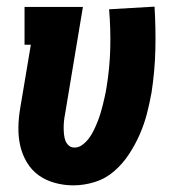

<svg xmlns="http://www.w3.org/2000/svg" viewBox="-20 -551 540 579"><path d="M201 8Q173 8 145.5 0.5Q118 -7 96.5 -22.5Q75 -38 61 -61.5Q47 -85 41 -111.5Q35 -138 35.5 -167Q36 -196 41 -225L73 -416H54V-530H230L176 -206Q174 -196 173 -186Q172 -176 172 -166Q172 -156 173 -146Q174 -136 177 -127.5Q180 -119 187 -112.5Q194 -106 205 -106Q218 -106 229.5 -115Q241 -124 249 -135Q257 -146 263 -158.5Q269 -171 274 -183.5Q279 -196 283 -209Q287 -222 290 -234.5Q293 -247 296 -260Q299 -273 301 -286Q311 -346 312.5 -405Q314 -464 309 -523L446 -531Q450 -466 448.5 -401.5Q447 -337 437 -272Q431 -239 423 -208Q415 -177 401.5 -146Q388 -115 369 -86Q350 -57 324 -34.5Q298 -12 265.5 -2Q233 8 201 8Z"/></svg>

Font: Iosevka Slab Heavy
Style: Italic
Weight: 900
Italic angle: -9°
Monospace: yes
Designer: Belleve Invis
Foundry: Belleve Invis
Version: Version 11.1.0; ttfautohint (v1.8.3)